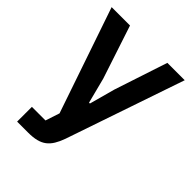

<svg xmlns="http://www.w3.org/2000/svg" viewBox="-207 -630 938 938"><g transform="rotate(45 262.0 -161.0)"><path d="M394 -522H514L304 93Q294 121 281.5 141.5Q269 162 252 175Q235 188 211 194Q187 200 155 200H78V98H172L196 25L9 -522H136L227 -246L261 -114H267L303 -246Z"/></g></svg>

Font: IBM Plex Sans Arabic SemiBold
Style: Regular
Weight: 600
Designer: Mike Abbink, Paul van der Laan, Pieter van Rosmalen, Wael Morcos, Khajak Apelian
Foundry: Bold Monday
Version: Version 1.1